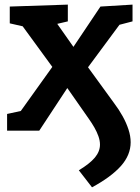

<svg xmlns="http://www.w3.org/2000/svg" viewBox="-20 -558 599 820"><path d="M373 242 316.7 169.3Q363 141.3 385 115.2Q407 89 407 59.3Q407 42.7 400.5 24.2Q394 5.7 383.2 -13.3Q372.3 -32.3 359.7 -50L224.3 -243.7L64 -463.3L94.3 -441.7L21.7 -458.3V-530L269.7 -538.3V-466.7L205.7 -451.7L214.3 -470.7L323.7 -315L466.7 -118.3Q487.7 -90.7 503.7 -61.8Q519.7 -33 528.8 -4.8Q538 23.3 538 49.7Q538 104.3 496.2 151.2Q454.3 198 373 242ZM10.3 0V-71.3L95 -89.7L60 -71.7L214.7 -288L249.7 -292.3L409 -530L546 -538.3V-466.7L461.7 -444.7L501.7 -467.7L349.7 -262.3L318.3 -259.3L147.7 0Z"/></svg>

Font: Bitter Thin
Style: Regular
Weight: 100
Designer: Sol Matas, and Bitter project Authors
Foundry: Sol Matas
Version: Version 2.002